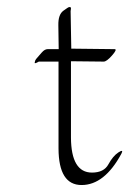

<svg xmlns="http://www.w3.org/2000/svg" viewBox="-20 -494 366 543"><path d="M146 -355Q145.5 -393.1 145 -422.9Q144.5 -452.6 158.9 -463.4Q173.3 -474.1 176 -474.1Q178.7 -474.1 179.4 -473.6Q180.2 -473.1 180.4 -471.9Q180.7 -470.7 180.7 -469.5Q180.7 -468.3 180.2 -466.1Q179.7 -463.9 179.7 -462.4L181.6 -356.4L304.2 -355Q312.5 -355 296.9 -337.2Q281.2 -319.3 272.9 -319.8Q227.1 -320.3 180.7 -320.8V-105Q181.2 -5.9 240.2 -5.9Q273.9 -5.9 286.6 -29.3Q299.3 -52.7 314.9 -63Q330.6 -73.2 323.2 -59.1Q275.4 29.3 210.7 29.3Q146 29.3 145.5 -73.7V-319.8H89.8Q77.1 -312.5 78.1 -316.9L78.6 -318.4Q78.6 -323.2 84.2 -329.6Q89.8 -335.9 98.1 -345.5Q106.4 -355 114.7 -355Z"/></svg>

Font: ML-NILA06_NewLipi
Style: Regular
Weight: 400
Designer: CLT@C-DIT
Version: Version ML-NILA06_NewLipi 2.